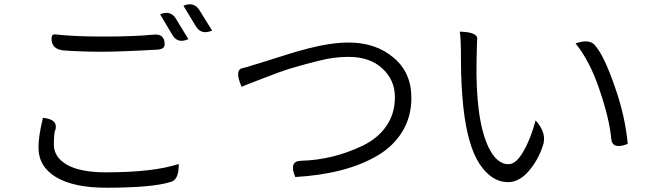

<svg xmlns="http://www.w3.org/2000/svg" viewBox="-20 -845 3040 898"><path d="M221 -664Q221 -687 240 -684Q324 -674 465 -674Q606 -674 699 -683Q750 -688 750 -638Q750 -615 718 -613Q546 -603 455 -603Q364 -603 279 -609Q221 -614 221 -664ZM181 -294Q253 -287 239 -237Q232 -227 232 -168Q232 -110 294 -74Q356 -39 475 -39Q697 -39 816 -78Q817 -3 778 6Q693 33 477 33Q326 33 243 -16Q160 -65 160 -156Q160 -210 181 -294ZM729 -778Q778 -799 803 -757L861 -662Q811 -639 786 -682L729 -778ZM838 -818Q887 -839 913 -797L972 -702Q922 -680 896 -722L838 -818Z M1110 -439Q1076 -517 1113 -526Q1119 -526 1208 -554Q1298 -583 1332 -593Q1367 -604 1420 -618Q1528 -646 1611 -646Q1737 -646 1820 -576Q1904 -507 1904 -387Q1904 -299 1862 -230Q1820 -161 1745 -117Q1599 -31 1361 -17Q1330 -91 1387 -93Q1537 -97 1675 -163Q1746 -197 1786 -254Q1827 -312 1827 -391Q1827 -471 1768 -525Q1710 -579 1610 -579Q1541 -579 1472 -561Q1404 -544 1367 -533Q1330 -523 1283 -506Q1237 -489 1214 -480Q1122 -445 1110 -439Z M2130 -697Q2217 -695 2212 -660Q2211 -664 2209 -567Q2203 -284 2266 -154Q2304 -77 2358 -77Q2394 -77 2428 -137Q2463 -197 2485 -282Q2541 -220 2518 -161Q2498 -98 2453 -45Q2408 7 2356 7Q2280 7 2223 -78Q2167 -163 2147 -344Q2136 -449 2136 -562Q2136 -675 2130 -697ZM2672 -642Q2741 -666 2766 -629Q2807 -580 2855 -441Q2904 -303 2916 -172Q2845 -144 2839 -194Q2831 -287 2785 -422Q2740 -558 2672 -642Z"/></svg>

Font: Swei Half Moon CJK TC
Style: DemiLight
Weight: 350
Version: Version 2.125